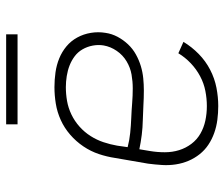

<svg xmlns="http://www.w3.org/2000/svg" viewBox="-74 -666 747 640"><g transform="rotate(-90 300.0 -345.5)"><path d="M267 8Q244 8 221 5Q198 2 177 -5.5Q156 -13 138 -25Q120 -37 106.5 -54Q93 -71 84.5 -91Q76 -111 72.5 -133.5Q69 -156 70.5 -179.5Q72 -203 75 -226L94 -336Q98 -363 107 -390Q116 -417 132.5 -441.5Q149 -466 171.5 -485.5Q194 -505 220.5 -517Q247 -529 275 -533.5Q303 -538 330 -538Q355 -538 379.5 -534.5Q404 -531 426 -522Q448 -513 466 -498Q484 -483 495.5 -462Q507 -441 511 -416.5Q515 -392 511 -368Q508 -347 498 -328Q488 -309 473 -293Q458 -277 439 -266.5Q420 -256 400 -250Q380 -244 359.5 -242Q339 -240 319 -240Q294 -240 269 -241.5Q244 -243 219.5 -243.5Q195 -244 171 -247Q147 -250 123 -255L117 -219Q113 -195 113 -170Q113 -145 120 -122.5Q127 -100 141 -81.5Q155 -63 175 -51.5Q195 -40 218.5 -35Q242 -30 267 -30Q292 -30 317.5 -35Q343 -40 366.5 -52.5Q390 -65 409.5 -83.5Q429 -102 443 -125L481 -108Q464 -80 440.5 -57Q417 -34 388 -19Q359 -4 328 2Q297 8 267 8ZM326 -277Q349 -277 372 -281Q395 -285 416 -297.5Q437 -310 451 -330.5Q465 -351 469 -374Q472 -392 468.5 -410.5Q465 -429 456 -444.5Q447 -460 433 -470.5Q419 -481 402.5 -487.5Q386 -494 367 -497Q348 -500 330 -500Q307 -500 284 -496Q261 -492 239 -481.5Q217 -471 198.5 -454.5Q180 -438 167 -417.5Q154 -397 146.5 -374.5Q139 -352 135 -329L130 -294Q153 -288 177.5 -285.5Q202 -283 227 -282Q252 -281 276.5 -279Q301 -277 326 -277ZM506 -661H206V-699H506Z"/></g></svg>

Font: Iosevka Curly Slab XLtEx
Style: Italic
Weight: 200
Width: 7
Italic angle: -9°
Monospace: yes
Designer: Belleve Invis
Foundry: Belleve Invis
Version: Version 11.1.0; ttfautohint (v1.8.3)